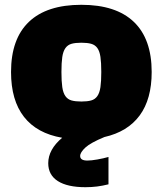

<svg xmlns="http://www.w3.org/2000/svg" viewBox="-20 -570 678 800"><path d="M336 210Q261 210 221 184.5Q181 159 181 110Q181 53 239 4Q134 -14 80 -83Q26 -152 26 -270Q26 -408 100.5 -479Q175 -550 319 -550Q463 -550 537.5 -479Q612 -408 612 -270Q612 -157 562 -89Q512 -21 415 1Q357 25 335.5 45Q314 65 314 80Q314 99 344 99Q360 99 385.5 94.5Q411 90 432 84V198Q408 204 385 207Q362 210 336 210ZM319 -147Q344 -147 360 -151.5Q376 -156 385.5 -169.5Q395 -183 398.5 -207Q402 -231 402 -270Q402 -309 398.5 -333Q395 -357 385.5 -370Q376 -383 360 -387.5Q344 -392 319 -392Q294 -392 278 -387.5Q262 -383 252.5 -369.5Q243 -356 239.5 -332.5Q236 -309 236 -270Q236 -231 239.5 -207Q243 -183 252.5 -169.5Q262 -156 278 -151.5Q294 -147 319 -147Z"/></svg>

Font: Encode Sans Narrow
Style: Black
Weight: 900
Designer: Pablo Impallari, Andres Torresi
Foundry: Pablo Impallari, Andres Torresi
Version: Version 1.000; ttfautohint (v1.00) -l 8 -r 50 -G 200 -x 14 -